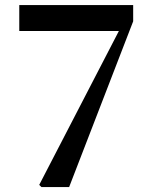

<svg xmlns="http://www.w3.org/2000/svg" viewBox="-20 -761 628 781"><path d="M148.7 0H261.2L521.7 -674.3V-740.5H58.4V-634.9H469.6V-616.5L483.9 -674.2L139.5 -8.9Z"/></svg>

Font: Source Han Serif CN VF
Style: Regular
Weight: 250
Designer: Ryoko NISHIZUKA 西塚涼子 (kana & ideographs); Frank Grießhammer (Latin, Greek & Cyrillic); Wenlong ZHANG 张文龙 (bopomofo); San
Foundry: Adobe
Version: Version 2.002;hotconv 1.1.0;makeotfexe 2.6.0